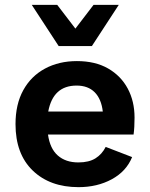

<svg xmlns="http://www.w3.org/2000/svg" viewBox="-20 -762 618 792"><path d="M304 10Q186 10 115 -58.5Q44 -127 44 -250Q44 -332 76 -390Q108 -448 165.5 -479Q223 -510 297 -510Q373 -510 426 -479.5Q479 -449 507 -396.5Q535 -344 535 -277Q535 -257 534 -239Q533 -221 531 -207H178Q186 -149 218.5 -120.5Q251 -92 303 -92Q347 -92 374 -109Q401 -126 416 -156L525 -114Q501 -55 441 -22.5Q381 10 304 10ZM296 -409Q199 -409 179 -302H404Q398 -354 370.5 -381.5Q343 -409 296 -409ZM470 -742 359 -572H222L111 -742H216L291 -644L366 -742Z"/></svg>

Font: Work Sans SemiBold
Style: Regular
Weight: 600
Designer: Wei Huang
Foundry: Wei Huang
Version: Version 2.010; ttfautohint (v1.8.3)